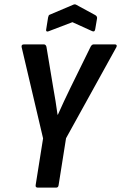

<svg xmlns="http://www.w3.org/2000/svg" viewBox="-20 -858 554 878"><path d="M153.4 0Q141.2 0 143 -11.4L177 -225.2L78.8 -643Q77 -655 89.4 -655H180.5Q189.4 -655 192.4 -644L223.3 -458.1Q228.9 -427.1 233.9 -396.2Q239 -365.3 243.2 -333.3H244.6Q258.6 -364.7 272.8 -395.2Q287 -425.7 302.2 -456.7L394.2 -644Q400 -655 408.2 -655H505.4Q510.8 -655 512.9 -651.9Q515 -648.8 512.6 -643L282 -225.8L248 -11.4Q246.6 0 236.6 0ZM202.9 -715.3Q197.3 -712.5 193.6 -714.6Q189.9 -716.7 190.9 -721.9L199.9 -778.1Q201.3 -784.3 202.8 -787.2Q204.3 -790.1 209.1 -791.5L314 -836Q322.2 -840.2 329 -836L415.7 -788.9Q425.5 -783.1 423.7 -773.1L415.3 -723.9Q412.9 -710.3 401.3 -715.7L311.2 -756.6Z"/></svg>

Font: Sofia Sans Condensed
Style: Italic
Weight: 400
Italic angle: -9°
Designer: Botio Nikoltchev, Ani Petrova
Foundry: lettersoup
Version: Version 4.101